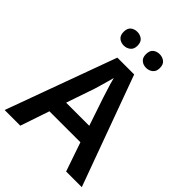

<svg xmlns="http://www.w3.org/2000/svg" viewBox="-254 -1047 1179 1179"><g transform="rotate(45 335.5 -458.0)"><path d="M534 0 469 -189H200L136 0H0L262 -717H408L670 0ZM374 -483Q370 -497 362 -521Q354 -545 346.5 -570.5Q339 -596 335 -613Q330 -593 322.5 -567Q315 -541 308.5 -518Q302 -495 298 -483L235 -299H436ZM177 -856Q177 -888 194.5 -902Q212 -916 237 -916Q261 -916 279.5 -902Q298 -888 298 -856Q298 -826 279.5 -811.5Q261 -797 237 -797Q212 -797 194.5 -811.5Q177 -826 177 -856ZM371 -856Q371 -888 388.5 -902Q406 -916 431 -916Q455 -916 473.5 -902Q492 -888 492 -856Q492 -826 473.5 -811.5Q455 -797 431 -797Q406 -797 388.5 -811.5Q371 -826 371 -856Z"/></g></svg>

Font: Noto Sans Tangsa SemiBold
Style: Regular
Weight: 600
Version: Version 1.504